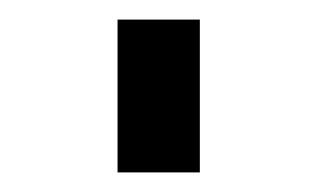

<svg xmlns="http://www.w3.org/2000/svg" viewBox="-20 -176 324 196"><path d="M100 -156H184V0H100Z"/></svg>

Font: Biryani Light
Style: Regular
Weight: 300
Designer: Dan Reynolds and Mathieu Réguer
Foundry: Dan Reynolds and Mathieu Réguer
Version: Version 1.004; ttfautohint (v1.1) -l 5 -r 5 -G 72 -x 0 -D la